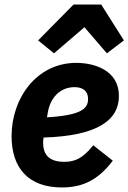

<svg xmlns="http://www.w3.org/2000/svg" viewBox="-20 -814 566 846"><path d="M304 -794 148 -636 218 -579 352 -694 451 -579 526 -636 426 -794ZM253 12C343 12 412 -20 477 -106L391 -174C344 -115 309 -101 263 -101C194 -101 170 -135 170 -185C170 -190 170 -196 172 -208C407 -215 504 -283 504 -391C504 -505 395 -537 316 -537C142 -537 31 -382 31 -214C31 -75 104 12 253 12ZM308 -430C333 -430 368 -422 368 -377C368 -335 337 -306 187 -297L191 -320C203 -388 249 -430 308 -430Z"/></svg>

Font: LVC Sans
Style: Bold Italic
Weight: 700
Italic angle: -11.31°
Designer: Mike Abbink, Paul van der Laan, Pieter van Rosmalen
Foundry: Bold Monday
Version: Version 3.0